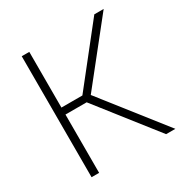

<svg xmlns="http://www.w3.org/2000/svg" viewBox="-167 -864 963 1000"><g transform="rotate(-30 314.5 -364.0)"><path d="M99.1 0V-727.5H144.5V-392.6H270.5L535.6 -727.5H591.8L309.6 -373L603 0H547.4L272 -350.6H144.5V0Z"/></g></svg>

Font: Inter 18pt ExtraLight
Style: Regular
Weight: 250
Designer: Rasmus Andersson
Foundry: rsms
Version: Version 4.001;git-66647c0bb